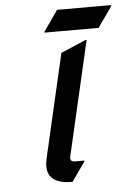

<svg xmlns="http://www.w3.org/2000/svg" viewBox="-52 -729 541 789"><g transform="rotate(-5 218.5 -335.0)"><path d="M215.3 19.5Q113.3 19.5 113.3 -53.7Q113.3 -67.9 117.2 -85L215.8 -512.7L318.8 -556.6H323.7L214.8 -85Q210 -63.5 233.4 -63.5H271L270 -58.6ZM153.3 -601.6 154.8 -606.4 213.4 -690.4H437L436 -685.5L377 -601.6Z"/></g></svg>

Font: Nova Script
Style: Regular
Weight: 400
Italic angle: -13°
Version: Version 2.001